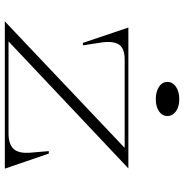

<svg xmlns="http://www.w3.org/2000/svg" viewBox="-4 -742 746 777"><g transform="rotate(90 368.5 -353.0)"><path d="M66 0 578 -485H220Q177 -485 161 -463.5Q145 -442 151 -394L163 -316H153L91 -500H661L147 -15H519Q564 -15 583 -36.5Q602 -58 597 -108L591 -178H601L662 0ZM381 -706Q411 -706 430 -692.5Q449 -679 449 -658Q449 -637 430 -624Q411 -611 381 -611Q350 -611 330.5 -624Q311 -637 311 -658Q311 -679 330.5 -692.5Q350 -706 381 -706Z"/></g></svg>

Font: Kalnia SemiExpanded ExtraLight
Style: Regular
Weight: 250
Width: 6
Designer: Frida Medrano
Foundry: Frida Medrano
Version: Version 1.105